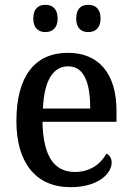

<svg xmlns="http://www.w3.org/2000/svg" viewBox="-20 -766 547 796"><path d="M346 -633C373 -633 397 -648 397 -689C397 -732 373 -746 346 -746C318 -746 296 -732 296 -689C296 -648 318 -633 346 -633ZM168 -633C195 -633 219 -648 219 -689C219 -732 195 -746 168 -746C141 -746 118 -732 118 -689C118 -648 141 -633 168 -633ZM272 10C389 10 443 -48 443 -92C443 -111 433 -124 421 -129C399 -88 355 -53 291 -53C205 -53 159 -117 156 -261H463V-306C463 -464 387 -547 262 -547C126 -547 48 -452 48 -264C48 -91 129 10 272 10ZM354 -316H158C163 -429 198 -491 263 -491C329 -491 354 -422 354 -316Z"/></svg>

Font: Noto Serif Armenian SemiCondensed Medium
Style: Regular
Weight: 500
Width: 4
Designer: Monotype Design Team
Foundry: Monotype Imaging Inc.
Version: Version 2.008